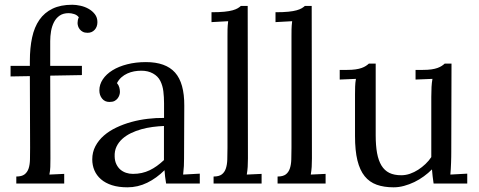

<svg xmlns="http://www.w3.org/2000/svg" viewBox="-20 -780 2035 816"><path d="M314.9 -706.5Q307.6 -716.3 295.2 -720.2Q282.7 -724.1 272 -724.1Q248.5 -724.1 233.4 -713.6Q218.3 -703.1 209.5 -686Q200.7 -668.9 197 -647.7Q193.4 -626.5 193.4 -605V-500H328.1V-460.9L193.4 -458.5L194.3 -106Q194.3 -85.9 193.8 -70.6Q193.4 -55.2 189.9 -38.1L252.9 -41V0H49.3V-29.8Q72.3 -29.8 84.2 -38.8Q96.2 -47.9 101.6 -64Q106.9 -80.1 107.4 -102.5Q107.9 -125 107.9 -151.9L106.9 -456.5L24.9 -455.1V-500H106.9V-521Q106.9 -576.7 116.5 -620.8Q126 -665 147.5 -695.8Q168.9 -726.6 203.4 -743.2Q237.8 -759.8 287.1 -759.8Q303.2 -759.8 322 -755.6Q340.8 -751.5 356.7 -742.4Q372.6 -733.4 383.3 -719.5Q394 -705.6 394 -686Q394 -666 382.3 -653.3Q370.6 -640.6 352.5 -640.6Q339.8 -640.6 332 -644.8Q324.2 -648.9 319.1 -655.3Q314 -661.6 311.8 -668.9Q309.6 -676.3 309.6 -682.1Q309.6 -688 310.8 -694.1Q312 -700.2 314.9 -706.5Z M676.8 -244.6Q653.8 -243.7 629.2 -240.5Q604.5 -237.3 580.8 -230.7Q557.1 -224.1 536.1 -213.9Q515.1 -203.6 499.5 -189.5Q483.9 -175.3 475.1 -156.7Q466.3 -138.2 467.3 -114.7Q467.8 -96.2 474.4 -82.3Q481 -68.4 491.5 -59.3Q502 -50.3 515.6 -45.7Q529.3 -41 544.9 -41Q564.9 -41 582.5 -44.9Q600.1 -48.8 616 -56.4Q631.8 -64 646.7 -74.7Q661.6 -85.4 676.8 -99.6ZM402.3 -396Q402.3 -420.9 417 -442.9Q431.6 -464.8 458 -481.2Q484.4 -497.6 520.8 -506.8Q557.1 -516.1 600.1 -516.1Q684.1 -516.1 723.9 -471.7Q763.7 -427.2 763.2 -330.6L762.2 -106Q762.2 -90.3 761.5 -74.5Q760.7 -58.6 758.3 -38.1L829.1 -42V0H686Q683.1 -17.1 681.6 -29.8Q680.2 -42.5 679.2 -56.6Q645.5 -22.9 605.7 -3.4Q565.9 16.1 521.5 16.1Q483.9 16.1 455.8 7.1Q427.7 -2 409.2 -18.1Q390.6 -34.2 381.3 -55.9Q372.1 -77.6 372.1 -102.5Q372.1 -133.3 385.5 -158.7Q398.9 -184.1 421.6 -203.9Q444.3 -223.6 474.6 -238Q504.9 -252.4 538.8 -261.7Q572.8 -271 608.2 -275.1Q643.6 -279.3 677.2 -278.8V-341.3Q677.2 -367.2 674.3 -391.6Q671.4 -416 661.4 -436Q651.4 -456.1 630.1 -467.8Q608.9 -479.5 581.1 -479.5Q564.9 -479.5 550.3 -476.8Q535.6 -474.1 521.5 -467.8Q507.3 -461.4 495.8 -451.2Q484.4 -440.9 477.1 -426.8Q484.4 -418.5 487.1 -408.4Q489.7 -398.4 489.7 -389.2Q489.7 -383.3 487.3 -375.7Q484.9 -368.2 479.7 -361.6Q474.6 -355 466.6 -350.8Q458.5 -346.7 444.8 -346.7Q425.3 -346.7 413.8 -361.1Q402.3 -375.5 402.3 -396Z M946.8 -625Q946.8 -640.6 947 -655.3Q947.3 -669.9 949.7 -689.9L878.9 -686V-728Q911.6 -728 933.3 -730.2Q955.1 -732.4 968.8 -736.3Q982.4 -740.2 990.2 -744.9Q998 -749.5 1003.9 -754.9H1032.7L1033.7 -106Q1033.7 -85.9 1032.7 -70.6Q1031.7 -55.2 1028.8 -38.1L1091.8 -41V0H887.7V-29.8Q910.6 -29.8 922.6 -38.8Q934.6 -47.9 939.9 -64Q945.3 -80.1 946 -102.5Q946.8 -125 946.8 -151.9Z M1218.8 -625Q1218.8 -640.6 1219 -655.3Q1219.2 -669.9 1221.7 -689.9L1150.9 -686V-728Q1183.6 -728 1205.3 -730.2Q1227.1 -732.4 1240.7 -736.3Q1254.4 -740.2 1262.2 -744.9Q1270 -749.5 1275.9 -754.9H1304.7L1305.7 -106Q1305.7 -85.9 1304.7 -70.6Q1303.7 -55.2 1300.8 -38.1L1363.8 -41V0H1159.7V-29.8Q1182.6 -29.8 1194.6 -38.8Q1206.5 -47.9 1211.9 -64Q1217.3 -80.1 1218 -102.5Q1218.8 -125 1218.8 -151.9Z M1813 -368.7Q1813 -393.1 1814 -410.4Q1814.9 -427.7 1817.9 -444.8L1746.1 -441.9V-482.9H1776.9Q1798.3 -482.9 1813.5 -485.1Q1828.6 -487.3 1839.4 -491.2Q1850.1 -495.1 1857.2 -499.8Q1864.3 -504.4 1870.1 -509.8H1898.9L1897.9 -131.8Q1897.9 -124 1897.7 -112.1Q1897.5 -100.1 1897 -87.2Q1896.5 -74.2 1895.8 -61.3Q1895 -48.3 1894 -38.1L1965.8 -42V0H1822.8Q1820.3 -17.1 1818.6 -31.5Q1816.9 -45.9 1815.9 -60.1Q1800.3 -44.4 1781.2 -30.5Q1762.2 -16.6 1741 -6.3Q1719.7 3.9 1697.3 10Q1674.8 16.1 1652.8 16.1Q1611.8 16.1 1581.1 5.1Q1550.3 -5.9 1529.8 -31.2Q1509.3 -56.6 1499 -98.4Q1488.8 -140.1 1488.8 -202.1V-379.9Q1488.8 -395.5 1489.3 -411.6Q1489.7 -427.7 1492.7 -444.8L1423.8 -441.9V-482.9H1455.1Q1476.1 -482.9 1491.2 -485.1Q1506.3 -487.3 1517.1 -491.2Q1527.8 -495.1 1534.9 -499.8Q1542 -504.4 1547.9 -509.8H1576.7V-205.1Q1576.7 -161.6 1582.5 -129.6Q1588.4 -97.7 1601.3 -76.4Q1614.3 -55.2 1634.8 -45.2Q1655.3 -35.2 1685.1 -35.2Q1704.1 -35.2 1722.4 -41.5Q1740.7 -47.9 1757.3 -58.6Q1773.9 -69.3 1788.3 -83Q1802.7 -96.7 1813 -112.3V-153.8Z"/></svg>

Font: Parastoo FD
Style: FD
Weight: 400
Foundry: Saber Rastikerdar (saber.rastikerdar@gmail.com)
Version: Version 2.0.1